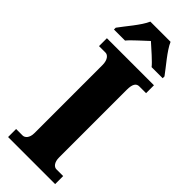

<svg xmlns="http://www.w3.org/2000/svg" viewBox="-302 -956 981 981"><g transform="rotate(45 188.0 -465.5)"><path d="M13 -784V-771H93C112 -795 161 -837 188 -863C215 -839 271 -790 285 -771H365V-784C338 -822 281 -886 262 -931H116C97 -886 40 -822 13 -784ZM19 0H359V-58H310C293 -58 277 -76 277 -110V-600C277 -641 289 -657 310 -657H359V-714H19V-657H66C81 -657 100 -641 100 -601V-109C100 -73 81 -58 66 -58H19Z"/></g></svg>

Font: Noto Serif Bengali Condensed Black
Style: Regular
Weight: 900
Width: 3
Designer: Juan Bruce, Universal Thirst, Indian Type Foundry and the Monotype Design Team.
Foundry: Monotype Imaging Inc.
Version: Version 2.003